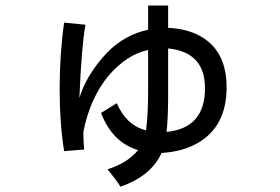

<svg xmlns="http://www.w3.org/2000/svg" viewBox="-20 -620 1040 712"><path d="M529.3 -509.8V-599.6H603.5V-516.6Q673.8 -513.7 723.6 -485.4Q820.3 -431.6 820.3 -295.9Q820.3 -150.4 711.9 -88.9Q657.2 -57.6 579.1 -52.7Q540 33.2 426.8 72.3Q411.1 46.9 378.9 7.8Q453.1 -15.6 492.2 -63.5Q397.5 -90.8 354.5 -201.2L413.1 -237.3Q448.2 -155.3 521.5 -136.7Q529.3 -194.3 529.3 -283.2V-434.6Q452.1 -418.9 382.8 -339.8Q312.5 -253.9 289.1 -129.9Q289.1 -96.7 292 -65.4L217.8 -59.6Q201.2 -164.1 201.2 -289.1Q201.2 -418.9 217.8 -536.1L296.9 -528.3Q282.2 -447.3 274.4 -256.8Q300.8 -343.8 377 -424.8Q442.4 -491.2 529.3 -509.8ZM597.7 -130.9Q740.2 -144.5 740.2 -293Q740.2 -426.8 603.5 -440.4V-264.6Q603.5 -183.6 597.7 -130.9Z"/></svg>

Font: MotoyaLCedar
Style: W3 mono
Weight: 400
Version: Version 1.01